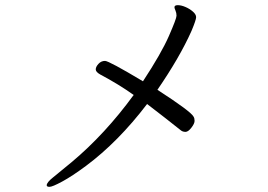

<svg xmlns="http://www.w3.org/2000/svg" viewBox="-20 -708 1040 744"><path d="M656 -680Q656 -688 669 -688Q682 -688 698.5 -681Q715 -674 727.5 -663Q740 -652 740 -641.5Q740 -631 722 -588Q676 -485 590 -360Q720 -276 730 -256Q734 -250 734 -239.5Q734 -229 721.5 -213Q709 -197 699 -197Q689 -197 682 -202Q627 -246 550 -305Q438 -158 313 -65Q259 -25 221 -4.5Q183 16 172 16Q161 16 161 10Q161 -1 185.5 -20.5Q210 -40 258 -80Q387 -188 498 -340Q439 -382 369 -419Q351 -429 351 -439Q351 -449 361.5 -460.5Q372 -472 387 -472Q402 -472 534 -393Q605 -501 634.5 -568.5Q664 -636 664 -647Q664 -658 660 -667Q656 -676 656 -680Z"/></svg>

Font: LXGW WenKai Lite
Style: Regular
Weight: 400
Designer: LXGW / Fontworks Inc.
Foundry: LXGW / Fontworks Inc.
Version: Version 1.511; March 25, 2025